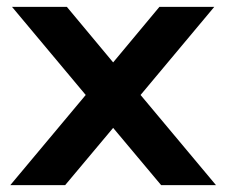

<svg xmlns="http://www.w3.org/2000/svg" viewBox="-20 -540 660 560"><path d="M390 -263 610 0H450L310 -167L170 0H10L230 -263L15 -520H175L310 -358L445 -520H605Z"/></svg>

Font: Prosto One
Style: Regular
Weight: 400
Designer: Pavel Emelyanov and Jovanny lemonad
Foundry: Pavel Emelyanov and Jovanny Lemonad
Version: Version 1.001